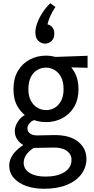

<svg xmlns="http://www.w3.org/2000/svg" viewBox="-20 -921 580 1184"><path d="M290 -901 322 -878Q312 -864 301.5 -844.5Q291 -825 283.5 -805.5Q276 -786 273 -771Q295 -765 305 -749.5Q315 -734 315 -715Q315 -684 297.5 -668Q280 -652 258 -652Q235 -652 216.5 -669Q198 -686 198 -721Q198 -747 209.5 -778.5Q221 -810 241.5 -842Q262 -874 290 -901ZM372 -371Q372 -416 357 -445Q342 -474 317 -489Q292 -504 263 -504Q235 -504 210 -489.5Q185 -475 170 -445.5Q155 -416 155 -371Q155 -329 170.5 -300Q186 -271 211 -256.5Q236 -242 265 -242Q293 -242 317.5 -256.5Q342 -271 357 -299.5Q372 -328 372 -371ZM464 -371Q464 -307 437 -261.5Q410 -216 364.5 -192Q319 -168 264 -168Q209 -168 163 -192Q117 -216 90 -261Q63 -306 63 -370Q63 -437 90 -483Q117 -529 163 -553.5Q209 -578 265 -578Q318 -578 363.5 -552.5Q409 -527 436.5 -481Q464 -435 464 -371ZM520 -577V-503L363 -507L264 -568ZM176 -55 211 -22Q169 -1 147.5 26Q126 53 126 82Q126 122 162.5 145Q199 168 261 168Q333 168 377 140.5Q421 113 421 65Q421 29 390 8Q359 -13 305 -11L203 -9Q161 -8 131.5 -22.5Q102 -37 86.5 -61Q71 -85 71 -112Q71 -148 98 -182Q125 -216 180 -231L197 -183Q173 -175 161 -159.5Q149 -144 149 -130Q149 -110 165 -98Q181 -86 209 -86L314 -88Q410 -89 461.5 -47.5Q513 -6 513 59Q513 110 482.5 152Q452 194 393.5 218.5Q335 243 251 243Q190 243 142 226Q94 209 65.5 177Q37 145 37 101Q37 56 72.5 16Q108 -24 176 -55Z"/></svg>

Font: Yaldevi Medium
Style: Regular
Weight: 500
Designer: Sol Matas, Rajitha Manaperi, Kosala Senevirathne
Foundry: Mooniak
Version: Version 1.100